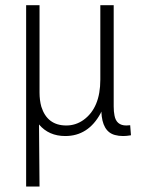

<svg xmlns="http://www.w3.org/2000/svg" viewBox="-20 -508 543 728"><path d="M129.9 199.2 127.9 -36.1Q165 7.8 227.5 7.8Q314.5 7.8 361.3 -78.1Q363.3 -82 364.3 -85Q367.2 -8.8 416 3.9Q429.7 7.8 447.3 7.8Q460 7.8 476.6 4.9L473.6 -33.2Q466.8 -32.2 459 -32.2Q420.9 -32.2 414.1 -70.3Q411.1 -85 411.1 -104.5V-488.3H360.4V-206.1Q360.4 -98.6 295.9 -52.7Q266.6 -32.2 231.4 -32.2Q159.2 -32.2 136.7 -103.5Q129.9 -127.9 129.9 -157.2V-488.3H79.1V199.2Z"/></svg>

Font: Yaldevi Colombo Light
Style: Regular
Weight: 300
Designer: Sol Matas, Denzil Rajitha, Kosala Senevirathne and Pathum Egodawatta
Foundry: Mooniak
Version: Version 1.020 ; ttfautohint (v1.6)